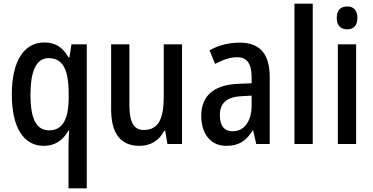

<svg xmlns="http://www.w3.org/2000/svg" viewBox="-20 -780 2018 1040"><path d="M351 18V240H450V-540H367L356 -469H351C321 -523 281 -550 220 -550C112 -550 44 -452 44 -268C44 -86 110 10 217 10C278 10 321 -20 351 -73H355C352 -37 351 -5 351 18ZM246 -74C177 -74 145 -136 145 -266C145 -394 176 -465 243 -465C321 -465 352 -403 352 -271V-248C351 -132 318 -74 246 -74Z M966 -540H867V-259C867 -138 840 -76 758 -76C705 -76 681 -119 681 -207V-540H582V-188C582 -61 630 10 736 10C793 10 842 -17 869 -71H875L887 0H966Z M1279 -549C1217 -549 1161 -534 1115 -507L1145 -434C1187 -456 1226 -470 1264 -470C1317 -470 1343 -437 1343 -360V-329L1271 -326C1140 -321 1070 -262 1070 -153C1070 -60 1117 10 1206 10C1274 10 1314 -17 1349 -74H1351L1368 0H1441V-363C1441 -485 1390 -549 1279 -549ZM1290 -259 1343 -262V-210C1343 -120 1301 -69 1240 -69C1197 -69 1171 -96 1171 -156C1171 -220 1206 -255 1290 -259Z M1674 0V-760H1575V0Z M1861 -745C1825 -745 1804 -725 1804 -683C1804 -642 1826 -621 1861 -621C1895 -621 1916 -642 1916 -683C1916 -724 1896 -745 1861 -745ZM1909 -540H1810V0H1909Z"/></svg>

Font: Noto Sans Khmer UI Condensed Medium
Style: Regular
Weight: 500
Width: 3
Designer: Danh Hong and the Monotype Design Team
Foundry: Monotype Imaging Inc.
Version: Version 2.002